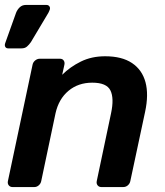

<svg xmlns="http://www.w3.org/2000/svg" viewBox="-23 -758 667 778"><path d="M10 -562Q2 -562 -1.5 -568Q-5 -574 -2 -583L42 -706Q47 -719 57 -728.5Q67 -738 82 -738H165Q173 -738 177 -732.5Q181 -727 179 -720Q178 -717 176.5 -713.5Q175 -710 173 -706L102 -587Q95 -577 86.5 -569.5Q78 -562 64 -562ZM28 0Q18 0 12.5 -7Q7 -14 9 -24L109 -496Q111 -506 119.5 -513Q128 -520 138 -520H220Q230 -520 235 -513Q240 -506 238 -496L229 -455Q261 -487 304.5 -508.5Q348 -530 403 -530Q471 -530 512 -502.5Q553 -475 566.5 -425Q580 -375 565 -305L505 -24Q503 -14 495 -7Q487 0 476 0H388Q378 0 372.5 -7Q367 -14 369 -24L427 -299Q440 -360 424.5 -391.5Q409 -423 351 -423Q294 -423 254.5 -390Q215 -357 202 -299L144 -24Q142 -14 134 -7Q126 0 116 0Z"/></svg>

Font: Rubik Medium
Style: Italic
Weight: 500
Italic angle: -12°
Designer: Hubert and Fischer
Foundry: Hubert and Fischer
Version: Version 2.300;gftools[0.9.30]